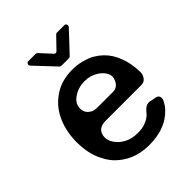

<svg xmlns="http://www.w3.org/2000/svg" viewBox="-213 -877 1013 1013"><g transform="rotate(-45 293.5 -370.5)"><path d="M170.9 -752.9H225.6Q232.4 -752.9 236.3 -748Q258.8 -723.6 293.9 -685.5Q297.9 -680.7 303.7 -680.7Q309.6 -680.7 313.5 -685.5Q339.8 -711.9 375 -749Q378.9 -752.9 384.8 -752.9H439.5Q448.2 -752.9 451.7 -744.6Q455.1 -736.3 449.2 -729.5Q394.5 -669.9 342.8 -616.2Q338.9 -612.3 333 -612.3H276.4Q270.5 -612.3 266.6 -617.2L161.1 -729.5Q155.3 -736.3 158.7 -744.6Q162.1 -752.9 170.9 -752.9ZM503.9 -242.2Q525.4 -242.2 537.1 -258.8Q548.8 -275.4 548.8 -291Q548.8 -292 548.8 -292Q547.9 -326.2 543 -354.5Q538.1 -383.8 528.3 -408.2Q518.6 -434.6 504.9 -456.1Q491.2 -477.5 473.6 -494.1Q456.1 -510.7 436.5 -522.5Q417 -535.2 394.5 -542Q373 -549.8 350.6 -553.7Q328.1 -557.6 304.7 -557.6Q265.6 -557.6 232.4 -548.8Q198.2 -540 169.9 -521.5Q141.6 -502.9 119.1 -478.5Q96.7 -453.1 81.1 -420.9Q65.4 -388.7 57.6 -351.6Q48.8 -313.5 48.8 -271.5Q48.8 -228.5 56.6 -191.4Q64.5 -153.3 81.1 -122.1Q96.7 -89.8 119.1 -65.4Q142.6 -41 171.9 -23.4Q201.2 -5.9 236.3 2.9Q270.5 11.7 311.5 11.7Q341.8 11.7 369.1 6.8Q395.5 2.9 418.9 -6.8Q443.4 -15.6 462.9 -29.3Q482.4 -42 498 -58.6Q506.8 -67.4 513.7 -77.1Q520.5 -87.9 526.4 -98.6Q534.2 -113.3 530.3 -127Q525.4 -139.6 508.8 -142.6Q500 -144.5 491.2 -145.5Q481.4 -147.5 473.6 -149.4Q459 -151.4 446.3 -144.5Q433.6 -137.7 423.8 -125Q420.9 -121.1 418 -118.2Q415 -114.3 412.1 -111.3Q402.3 -102.5 391.6 -95.7Q380.9 -89.8 368.2 -85Q355.5 -80.1 341.8 -78.1Q328.1 -76.2 312.5 -76.2Q289.1 -76.2 268.6 -81.1Q248 -85.9 230.5 -96.7Q218.8 -103.5 208 -112.3Q198.2 -122.1 189.5 -132.8Q163.1 -168.9 174.8 -205.1Q186.5 -242.2 238.3 -242.2Q238.3 -242.2 239.3 -242.2Q305.7 -242.2 371.1 -242.2Q437.5 -242.2 503.9 -242.2ZM226.6 -446.3Q244.1 -458 263.7 -462.9Q283.2 -468.8 305.7 -468.8Q327.1 -468.8 344.7 -463.9Q363.3 -459 378.9 -449.2Q384.8 -446.3 389.6 -442.4Q395.5 -438.5 400.4 -433.6Q438.5 -397.5 422.9 -360.4Q408.2 -322.3 371.1 -322.3Q333 -322.3 256.8 -322.3Q237.3 -322.3 222.7 -328.1Q209 -335 200.2 -344.7Q184.6 -364.3 187.5 -389.6Q189.5 -416 210 -433.6Q210 -433.6 210 -433.6Q213.9 -437.5 217.8 -440.4Q221.7 -443.4 226.6 -446.3Z"/></g></svg>

Font: DeepSea
Style: Medium
Weight: 500
Designer: Stem
Version: Version 3.019;git-0a5106e0b